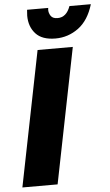

<svg xmlns="http://www.w3.org/2000/svg" viewBox="-61 -951 569 991"><g transform="rotate(-5 224.0 -456.0)"><path d="M251.5 -751Q182.5 -751 149.2 -787.5Q116 -824 116 -881L118 -911.5H227.5L226.5 -901.5Q226.5 -884.5 236.5 -869.8Q246.5 -855 271.5 -855Q317.5 -855 337.5 -911.5H448.5Q424 -829.5 370.8 -790.2Q317.5 -751 251.5 -751ZM196.5 0H14L154 -700H336.5Z"/></g></svg>

Font: Argentum Sans
Style: Bold Italic
Weight: 700
Italic angle: -11°
Designer: Julieta Ulanovsky (font), Cristiano Sobral (main changes and remaster)
Foundry: Julieta Ulanovsky (font), Cristiano Sobral (main changes and remaster)
Version: Version 2.007;June 15, 2022;FontCreator 14.0.0.2814 64-bit; 